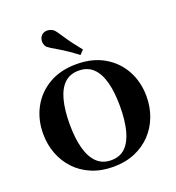

<svg xmlns="http://www.w3.org/2000/svg" viewBox="-171 -1118 1163 1269"><g transform="rotate(-20 410.0 -483.5)"><path d="M409.7 14.2Q324.7 14.2 257.6 -14.2Q190.4 -42.5 143.3 -92.5Q96.2 -142.6 71.3 -208.5Q46.4 -274.4 46.4 -349.6Q46.4 -449.7 90.1 -530.8Q133.8 -611.8 215.1 -659.7Q296.4 -707.5 409.7 -707.5Q522.9 -707.5 604.5 -659.7Q686 -611.8 729.7 -530.8Q773.4 -449.7 773.4 -349.6Q773.4 -274.4 748.5 -208.5Q723.6 -142.6 676.3 -92.5Q628.9 -42.5 561.8 -14.2Q494.6 14.2 409.7 14.2ZM411.6 -31.7Q473.6 -31.7 512 -70.1Q550.3 -108.4 568.4 -179.4Q586.4 -250.5 586.4 -348.6Q586.4 -446.8 567.6 -517.1Q548.8 -587.4 509.8 -624.8Q470.7 -662.1 408.7 -662.1Q347.2 -662.1 308.3 -624.8Q269.5 -587.4 251.2 -517.1Q232.9 -446.8 232.9 -348.6Q232.9 -250.5 252 -179.4Q271 -108.4 310.5 -70.1Q350.1 -31.7 411.6 -31.7ZM457 -754.9Q382.3 -811 329.1 -841.6Q275.9 -872.1 264.2 -882.8Q256.8 -889.6 252.4 -901.1Q248 -912.6 248 -925.3Q248 -936 251.7 -946.8Q255.4 -957.5 263.7 -966.3Q279.3 -982.4 303.2 -982.4Q317.4 -982.4 330.1 -977.3Q342.8 -972.2 350.6 -964.8Q361.8 -954.1 395 -903.3Q428.2 -852.5 484.4 -783.2Z"/></g></svg>

Font: Gelasio
Style: Regular
Weight: 400
Designer: Eben Sorkin
Foundry: Eben Sorkin
Version: Version 1.008